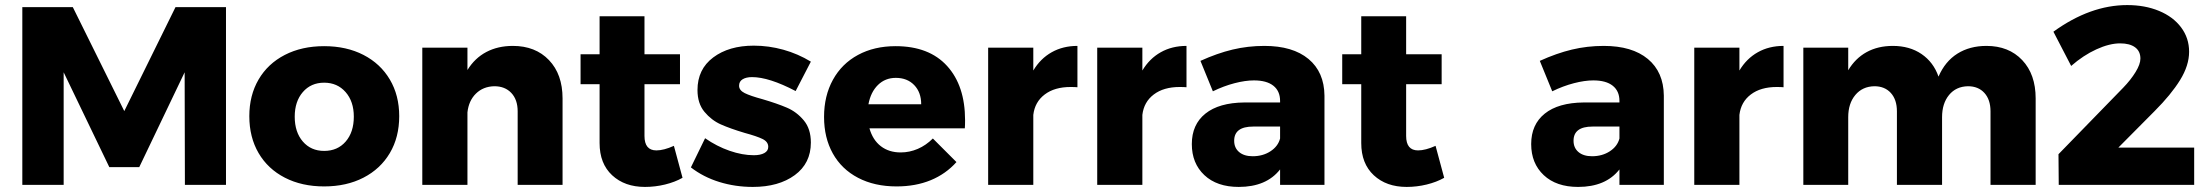

<svg xmlns="http://www.w3.org/2000/svg" viewBox="-20 -729 8704 757"><path d="M68 -701H267L470 -291L672 -701H871V0H709L708 -444L529 -70H411L231 -444V0H68Z M1554 -271Q1554 -188 1517 -125.5Q1480 -63 1413 -28.5Q1346 6 1258 6Q1170 6 1103 -28.5Q1036 -63 999.5 -125.5Q963 -188 963 -271Q963 -353 999.5 -415.5Q1036 -478 1103 -512.5Q1170 -547 1258 -547Q1346 -547 1413 -512.5Q1480 -478 1517 -415.5Q1554 -353 1554 -271ZM1142 -269Q1142 -208 1174 -171Q1206 -134 1258 -134Q1311 -134 1343 -171Q1375 -208 1375 -269Q1375 -329 1342.5 -366Q1310 -403 1258 -403Q1206 -403 1174 -366Q1142 -329 1142 -269Z M2198 -341V0H2021V-290Q2021 -336 1996 -362.5Q1971 -389 1929 -389Q1885 -388 1856.5 -360Q1828 -332 1823 -286V0H1645V-541H1823V-453Q1852 -500 1897.5 -524Q1943 -548 2002 -548Q2091 -548 2144.5 -492Q2198 -436 2198 -341Z M2671 -28Q2641 -11 2602 -1.5Q2563 8 2523 8Q2443 8 2393.5 -38Q2344 -84 2344 -165V-397H2269V-515H2344V-665H2521V-515H2661V-397H2521V-193Q2521 -136 2568 -136Q2597 -136 2637 -154Z M2945 -425Q2922 -425 2908 -416.5Q2894 -408 2894 -391Q2894 -373 2916 -362Q2938 -351 2986 -338Q3044 -321 3082.5 -304.5Q3121 -288 3149 -254.5Q3177 -221 3177 -167Q3177 -85 3113.5 -38.5Q3050 8 2948 8Q2879 8 2816 -11.5Q2753 -31 2704 -69L2760 -184Q2806 -152 2856.5 -134.5Q2907 -117 2952 -117Q2978 -117 2993.5 -125.5Q3009 -134 3009 -150Q3009 -170 2986.5 -181Q2964 -192 2916 -205Q2859 -222 2822 -238.5Q2785 -255 2757.5 -288Q2730 -321 2730 -374Q2730 -456 2792 -502.5Q2854 -549 2952 -549Q3011 -549 3068.5 -533Q3126 -517 3177 -486L3117 -370Q3012 -425 2945 -425Z M3785 -255Q3785 -234 3784 -223H3408Q3421 -177 3453 -152.5Q3485 -128 3531 -128Q3566 -128 3598.5 -142Q3631 -156 3658 -183L3751 -90Q3709 -43 3649.5 -18.5Q3590 6 3515 6Q3428 6 3363 -28Q3298 -62 3263.5 -124Q3229 -186 3229 -268Q3229 -351 3264 -414.5Q3299 -478 3363 -512.5Q3427 -547 3511 -547Q3643 -547 3714 -469Q3785 -391 3785 -255ZM3612 -318Q3612 -365 3584.5 -393.5Q3557 -422 3512 -422Q3470 -422 3441.5 -394Q3413 -366 3404 -318Z M4228 -548V-385Q4219 -386 4201 -386Q4138 -386 4099 -356.5Q4060 -327 4054 -276V0H3876V-541H4054V-451Q4082 -498 4126.5 -523Q4171 -548 4228 -548Z M4658 -548V-385Q4649 -386 4631 -386Q4568 -386 4529 -356.5Q4490 -327 4484 -276V0H4306V-541H4484V-451Q4512 -498 4556.5 -523Q4601 -548 4658 -548Z M5202 -352V0H5027V-61Q4973 8 4864 8Q4778 8 4728.5 -38.5Q4679 -85 4679 -161Q4679 -238 4732.5 -281Q4786 -324 4886 -325H5027V-331Q5027 -370 5000.5 -391Q4974 -412 4924 -412Q4890 -412 4847.5 -401Q4805 -390 4762 -369L4713 -489Q4779 -519 4839.5 -533.5Q4900 -548 4965 -548Q5077 -548 5139 -496.5Q5201 -445 5202 -352ZM5027 -183V-230H4921Q4846 -230 4846 -174Q4846 -146 4865.5 -129.5Q4885 -113 4919 -113Q4959 -113 4989 -132.5Q5019 -152 5027 -183Z M5674 -28Q5644 -11 5605 -1.5Q5566 8 5526 8Q5446 8 5396.5 -38Q5347 -84 5347 -165V-397H5272V-515H5347V-665H5524V-515H5664V-397H5524V-193Q5524 -136 5571 -136Q5600 -136 5640 -154Z M6540 -352V0H6365V-61Q6311 8 6202 8Q6116 8 6066.5 -38.5Q6017 -85 6017 -161Q6017 -238 6070.5 -281Q6124 -324 6224 -325H6365V-331Q6365 -370 6338.5 -391Q6312 -412 6262 -412Q6228 -412 6185.5 -401Q6143 -390 6100 -369L6051 -489Q6117 -519 6177.5 -533.5Q6238 -548 6303 -548Q6415 -548 6477 -496.5Q6539 -445 6540 -352ZM6365 -183V-230H6259Q6184 -230 6184 -174Q6184 -146 6203.5 -129.5Q6223 -113 6257 -113Q6297 -113 6327 -132.5Q6357 -152 6365 -183Z M7012 -548V-385Q7003 -386 6985 -386Q6922 -386 6883 -356.5Q6844 -327 6838 -276V0H6660V-541H6838V-451Q6866 -498 6910.5 -523Q6955 -548 7012 -548Z M8006 -341V0H7828V-290Q7828 -336 7804 -362.5Q7780 -389 7739 -389Q7692 -388 7664.5 -354.5Q7637 -321 7637 -267V0H7459V-290Q7459 -336 7435 -362.5Q7411 -389 7370 -389Q7323 -388 7295 -354.5Q7267 -321 7267 -267V0H7090V-541H7267V-452Q7295 -499 7339.5 -523.5Q7384 -548 7443 -548Q7509 -548 7556 -516Q7603 -484 7623 -427Q7649 -487 7697.5 -517.5Q7746 -548 7812 -548Q7900 -548 7953 -492Q8006 -436 8006 -341Z M8631 -147V0H8097L8096 -121L8351 -383Q8381 -414 8400 -445Q8419 -476 8419 -498Q8419 -527 8398 -542.5Q8377 -558 8339 -558Q8297 -558 8245.5 -534.5Q8194 -511 8146 -469L8076 -604Q8221 -709 8367 -709Q8437 -709 8492.5 -686Q8548 -663 8579.5 -621Q8611 -579 8611 -525Q8611 -471 8575.5 -413.5Q8540 -356 8475 -291L8332 -147Z"/></svg>

Font: Montserrat arm2
Style: Bold
Weight: 700
Designer: Julieta Ulanovsky
Foundry: Julieta Ulanovsky
Version: Version 6.000